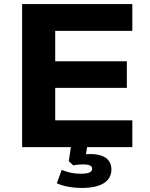

<svg xmlns="http://www.w3.org/2000/svg" viewBox="-20 -725 738 946"><path d="M89 0V-705H632V-573H252V-423H605V-292H252V-132H632V0ZM384 201Q350 201 316.5 195Q283 189 260 178L284 112Q306 121 328 126Q350 131 377 131Q407 131 420.5 125Q434 119 434 106Q434 95 422.5 90Q411 85 390 85Q380 85 367 86Q354 87 341 90L319 69L332 -20H412L400 59L363 43Q377 38 393.5 36Q410 34 426 34Q456 34 479.5 42Q503 50 516 67Q529 84 529 110Q529 140 511.5 160.5Q494 181 461.5 191Q429 201 384 201Z"/></svg>

Font: Nunito Sans 10pt SemiExpanded ExtraBold
Style: Regular
Weight: 800
Width: 6
Designer: Vernon Adams
Foundry: Vernon Adams
Version: Version 3.101;gftools[0.9.27]